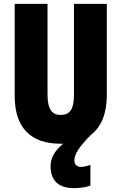

<svg xmlns="http://www.w3.org/2000/svg" viewBox="-20 -734 628 994"><path d="M365 97C365 65 388 27 452 -37C505 -78 533 -147 533 -242V-714H363V-247C363 -167 342 -139 294 -139C249 -139 226 -168 226 -246V-714H56V-238C56 -72 140 10 292 10C297 10 302 10 307 10C260 49 242 85 242 127C242 196 278 240 363 240C389 240 424 236 448 227V119C438 125 412 130 399 130C380 130 365 119 365 97Z"/></svg>

Font: Noto Sans Myanmar UI ExtraCondensed Black
Style: Regular
Weight: 900
Width: 2
Designer: Monotype Design Team
Foundry: Monotype Imaging Inc.
Version: Version 2.103